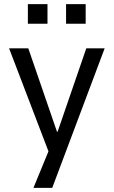

<svg xmlns="http://www.w3.org/2000/svg" viewBox="-20 -730 552 930"><path d="M142 180 230 -34V43L24 -496H117L256 -92H259L398 -496H487L233 180ZM300 -615V-710H395V-615ZM115 -615V-710H210V-615Z"/></svg>

Font: Nunito Sans 7pt SemiCondensed
Style: Regular
Weight: 400
Width: 4
Designer: Vernon Adams
Foundry: Vernon Adams
Version: Version 3.101;gftools[0.9.27]